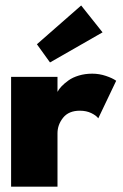

<svg xmlns="http://www.w3.org/2000/svg" viewBox="-20 -698 459 718"><path d="M167 -464.5 118 -532.5 283.5 -677.5 363.5 -577ZM195 0H21.5V-410.5H195V-354.5Q200.5 -365 210.5 -375.5Q220.5 -386 236 -397.2Q251.5 -408.5 274.8 -415.5Q298 -422.5 325 -422.5Q351 -422.5 375.8 -414.2Q400.5 -406 414.5 -396L347.5 -255.5Q340 -266 321.5 -275Q303 -284 278.5 -284Q237 -284 216 -257.8Q195 -231.5 195 -199.5Z"/></svg>

Font: League Spartan ExtraBold
Style: Regular
Weight: 800
Foundry: The League of Moveable Type
Version: Version 2.002